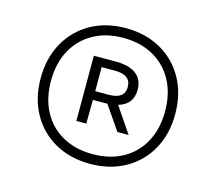

<svg xmlns="http://www.w3.org/2000/svg" viewBox="-91 -862 946 841"><g transform="rotate(15 382.0 -441.5)"><path d="M382 -134Q291.5 -134 222.8 -172.8Q154 -211.5 115.5 -280.8Q77 -350 77 -441Q77 -532 115.5 -601.5Q154 -671 222.8 -710Q291.5 -749 382 -749Q472.5 -749 541.2 -710Q610 -671 648.5 -601.5Q687 -532 687 -441Q687 -350 648.5 -280.8Q610 -211.5 541.2 -172.8Q472.5 -134 382 -134ZM382 -178Q460.5 -178 518.8 -210.5Q577 -243 609 -302.2Q641 -361.5 641 -441Q641 -521 609 -580.2Q577 -639.5 518.8 -672.2Q460.5 -705 382 -705Q304 -705 245.8 -672.2Q187.5 -639.5 155.5 -580.2Q123.5 -521 123.5 -441Q123.5 -361.5 155.5 -302.2Q187.5 -243 245.8 -210.5Q304 -178 382 -178ZM276.5 -300V-596H376Q437.5 -596 469 -571.5Q500.5 -547 500.5 -501.5Q500.5 -434.5 435 -415.5L513.5 -300H462.5L388 -408.5Q382 -408 376 -408H322.5L321.5 -300ZM322.5 -447.5H383.5Q455.5 -447.5 455.5 -501.5Q455.5 -556.5 383.5 -556.5H322.5Z"/></g></svg>

Font: Encode Sans Semi Expanded
Style: Regular
Weight: 400
Width: 6
Designer: Multiple Designers
Foundry: Impallari Type
Version: Version 3.000; ttfautohint (v1.8.3) -l 8 -r 50 -G 200 -x 14 